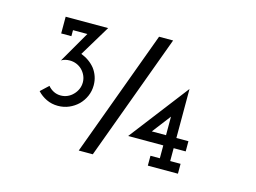

<svg xmlns="http://www.w3.org/2000/svg" viewBox="-100 -913 1477 1109"><g transform="rotate(15 638.0 -358.5)"><path d="M382 -248Q405 -271 418.5 -301.5Q432 -332 432 -367Q432 -395 423.5 -419.5Q415 -444 400 -464Q384 -484 363 -499Q342 -514 316 -524L427 -708H173V-608H234V-644H320L212 -457Q223 -464 235.5 -467Q248 -470 262 -470Q284 -470 303 -462Q322 -454 336 -440Q350 -426 358.5 -407Q367 -388 367 -367Q367 -345 358.5 -326Q350 -307 336 -293Q322 -278 303 -269.5Q284 -261 262 -261Q239 -261 219.5 -271Q200 -281 186 -298L139 -254Q162 -229 193.5 -214Q225 -199 262 -199Q297 -199 327.5 -212Q358 -225 382 -248ZM530 19Q600 -171 669 -358.5Q738 -546 808 -736H724Q654 -546 585 -358.5Q516 -171 446 19ZM1034 0V-59H972V-136H1044V-197H972V-490L700 -136H910V-59H854V0ZM910 -308V-197H825Z"/></g></svg>

Font: Josefin Slab Thin
Style: Bold
Weight: 700
Version: Version 2.000